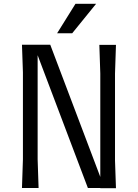

<svg xmlns="http://www.w3.org/2000/svg" viewBox="-20 -984 722 1005"><path d="M582 -144 587 1H505V0H440L177 -695V-150L182 0H95L100 -150V-605L95 -750H243L505 -58V-599L500 -749H587L582 -599ZM483 -964 358 -810H279L375 -964Z"/></svg>

Font: Farro Light
Style: Regular
Weight: 300
Designer: Aceler Chua
Foundry: Grayscale Limited
Version: Version 1.101